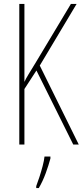

<svg xmlns="http://www.w3.org/2000/svg" viewBox="-20 -734 420 975"><path d="M380 0H352L165 -376L104 -282V0H78V-714H104V-318Q110 -332 124.5 -356Q139 -380 160 -414L340 -714H369L182 -401ZM236 71Q227 105 212 146Q197 187 177 221H164V211Q171 193 180 165.5Q189 138 196.5 109.5Q204 81 206 61H236Z"/></svg>

Font: Noto Sans Thai Looped ExtraCondensed Thin
Style: Regular
Weight: 100
Width: 2
Designer: Sasikarn Vongin, Ben Mitchell
Foundry: The Fontpad Ltd
Version: Version 1.001; ttfautohint (v1.8.4.7-5d5b)